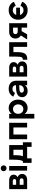

<svg xmlns="http://www.w3.org/2000/svg" viewBox="2167 -2943 976 5350"><g transform="rotate(-90 2655.0 -268.0)"><path d="M60 -500H304Q379 -500 421 -466Q463 -432 463 -375Q463 -337 443.5 -308.5Q424 -280 389 -266Q434 -251 458.5 -219Q483 -187 483 -140Q483 -76 438 -38Q393 0 315 0H60ZM284 -306Q313 -306 327 -320.5Q341 -335 341 -354Q341 -373 327 -386.5Q313 -400 284 -400H180V-306ZM299 -100Q330 -100 345.5 -115.5Q361 -131 361 -154Q361 -177 345.5 -192.5Q330 -208 299 -208H180V-100Z M577 -500H705V0H577ZM642 -574Q607 -574 583.5 -597Q560 -620 560 -655Q560 -690 583.5 -713Q607 -736 642 -736Q677 -736 699.5 -713Q722 -690 722 -655Q722 -620 699.5 -597Q677 -574 642 -574Z M791 -118H839Q848 -133 856 -152Q864 -171 869 -201Q874 -231 877 -276Q880 -321 880 -388V-500H1288V-118H1366V124H1238V0H919V124H791ZM1158 -118V-382H1006V-345Q1006 -298 1004 -264Q1002 -230 998.5 -204Q995 -178 989 -158Q983 -138 975 -118Z M1452 -500H1908V0H1778V-382H1582V0H1452Z M2028 -500H2158V-433Q2187 -472 2228 -493Q2269 -514 2321 -514Q2371 -514 2413.5 -494.5Q2456 -475 2487.5 -440.5Q2519 -406 2536.5 -357.5Q2554 -309 2554 -250Q2554 -192 2536.5 -143Q2519 -94 2488 -59.5Q2457 -25 2414.5 -5.5Q2372 14 2322 14Q2270 14 2228.5 -7Q2187 -28 2158 -67V200H2028ZM2291 -106Q2319 -106 2343 -116.5Q2367 -127 2384.5 -146.5Q2402 -166 2412 -192.5Q2422 -219 2422 -250Q2422 -282 2412 -308Q2402 -334 2384.5 -353.5Q2367 -373 2343 -383.5Q2319 -394 2291 -394Q2262 -394 2237.5 -383.5Q2213 -373 2195.5 -353.5Q2178 -334 2168 -308Q2158 -282 2158 -250Q2158 -219 2168 -192.5Q2178 -166 2195.5 -146.5Q2213 -127 2237.5 -116.5Q2262 -106 2291 -106Z M2622 -140Q2622 -216 2681 -259.5Q2740 -303 2849 -307L2956 -311V-316Q2956 -359 2928.5 -384Q2901 -409 2853 -409Q2777 -409 2739 -337L2637 -387Q2704 -514 2857 -514Q2962 -514 3021 -459Q3080 -404 3080 -308V0H2956V-62Q2901 14 2797 14Q2757 14 2725 3Q2693 -8 2670 -28.5Q2647 -49 2634.5 -77.5Q2622 -106 2622 -140ZM2829 -91Q2886 -91 2921 -126Q2956 -161 2956 -219V-221L2856 -217Q2803 -215 2775.5 -199Q2748 -183 2748 -151Q2748 -123 2769.5 -107Q2791 -91 2829 -91Z M3196 -500H3440Q3515 -500 3557 -466Q3599 -432 3599 -375Q3599 -337 3579.5 -308.5Q3560 -280 3525 -266Q3570 -251 3594.5 -219Q3619 -187 3619 -140Q3619 -76 3574 -38Q3529 0 3451 0H3196ZM3420 -306Q3449 -306 3463 -320.5Q3477 -335 3477 -354Q3477 -373 3463 -386.5Q3449 -400 3420 -400H3316V-306ZM3435 -100Q3466 -100 3481.5 -115.5Q3497 -131 3497 -154Q3497 -177 3481.5 -192.5Q3466 -208 3435 -208H3316V-100Z M3665 -120H3671Q3696 -120 3711.5 -128Q3727 -136 3736 -157.5Q3745 -179 3748.5 -217Q3752 -255 3752 -315V-500H4154V0H4024V-382H3878V-296Q3878 -217 3869.5 -160Q3861 -103 3838.5 -66.5Q3816 -30 3777.5 -13Q3739 4 3680 4H3665Z M4684 -500V0H4561V-154H4463L4375 0H4232L4342 -176Q4301 -198 4278.5 -237Q4256 -276 4256 -327Q4256 -365 4269 -396.5Q4282 -428 4305.5 -451Q4329 -474 4362.5 -487Q4396 -500 4437 -500ZM4561 -392H4454Q4419 -392 4399 -374Q4379 -356 4379 -327Q4379 -298 4399 -280Q4419 -262 4454 -262H4561Z M5117 -305H4914Q4928 -349 4962.5 -374.5Q4997 -400 5045 -400Q5088 -400 5120.5 -379.5Q5153 -359 5170 -317L5280 -369Q5251 -438 5190 -476Q5129 -514 5047 -514Q4988 -514 4939 -494.5Q4890 -475 4855 -440Q4820 -405 4800 -356.5Q4780 -308 4780 -250Q4780 -192 4800 -143.5Q4820 -95 4855 -60Q4890 -25 4939 -5.5Q4988 14 5046 14Q5130 14 5191.5 -25.5Q5253 -65 5281 -137L5170 -187Q5153 -143 5120.5 -121.5Q5088 -100 5046 -100Q4997 -100 4962 -127Q4927 -154 4913 -199H5117Z"/></g></svg>

Font: NT Somic Bold
Style: Regular
Weight: 700
Designer: Ravid Balaliev — lead type designer, mastering
Michael Voronin — secret advisor, marketing
Ivan Kovalenko — best boy
Foundry: NT Type
Version: Version 0.7